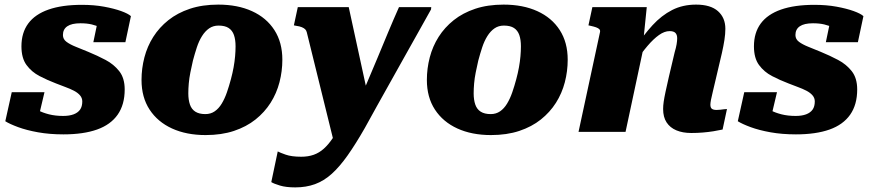

<svg xmlns="http://www.w3.org/2000/svg" viewBox="-20 -572 3787 833"><path d="M255 11Q195 11 145 2Q95 -7 58.5 -20.5Q22 -34 3 -46L31 -172H173L143 -45Q123 -51 114.5 -64Q106 -77 106.5 -91Q107 -105 114 -114Q126 -104 145.5 -93.5Q165 -83 192.5 -76Q220 -69 254 -69Q281 -69 299.5 -76Q318 -83 327.5 -96.5Q337 -110 337 -132Q337 -147 327 -158.5Q317 -170 300.5 -178.5Q284 -187 263.5 -194.5Q243 -202 223 -210Q186 -224 151.5 -242Q117 -260 95 -290Q73 -320 73 -371Q73 -430 102.5 -470Q132 -510 190.5 -530.5Q249 -551 335 -551Q388 -551 431.5 -543Q475 -535 505.5 -524Q536 -513 548 -502L524 -389H385L406 -490Q421 -491 430.5 -480.5Q440 -470 443 -457Q446 -444 438 -436Q428 -445 413.5 -453Q399 -461 378 -466Q357 -471 329 -471Q291 -471 272 -458Q253 -445 253 -420Q253 -402 268.5 -390.5Q284 -379 309 -369Q334 -359 363 -347Q402 -331 438 -312Q474 -293 497.5 -263Q521 -233 521 -184Q521 -118 490.5 -74.5Q460 -31 401 -10Q342 11 255 11Z M982 -229Q989 -255 993.5 -280Q998 -305 1000 -328Q1002 -351 1002 -371Q1002 -400 995 -420Q988 -440 972 -450.5Q956 -461 928 -461Q905 -461 887.5 -449Q870 -437 856.5 -415.5Q843 -394 834 -366.5Q825 -339 817 -309Q811 -283 806 -258Q801 -233 799 -210Q797 -187 797 -167Q797 -139 804 -118.5Q811 -98 827.5 -87.5Q844 -77 871 -77Q894 -77 911.5 -89Q929 -101 942 -122.5Q955 -144 964.5 -171.5Q974 -199 982 -229ZM594 -225Q594 -275 606.5 -323Q619 -371 645 -412Q671 -453 710.5 -484.5Q750 -516 804 -534Q858 -552 927 -552Q1011 -552 1073.5 -523.5Q1136 -495 1170.5 -441.5Q1205 -388 1205 -313Q1205 -263 1192.5 -215Q1180 -167 1154 -126Q1128 -85 1088.5 -53.5Q1049 -22 995 -4Q941 14 872 14Q789 14 726.5 -14.5Q664 -43 629 -96.5Q594 -150 594 -225Z M1436 75 1507 -7 1583 -127 1493 -541H1272L1255 -462L1265 -460Q1280 -458 1289.5 -454Q1299 -450 1304 -445Q1309 -440 1311 -432ZM1526 -104 1459 -37Q1442 0 1423.5 27.5Q1405 55 1385 73Q1365 91 1341 99.5Q1317 108 1287 108Q1245 108 1219.5 99Q1194 90 1185 85L1157 218Q1168 225 1194.5 233Q1221 241 1261 241Q1308 241 1346.5 227Q1385 213 1419 182.5Q1453 152 1488 102.5Q1523 53 1563 -17Q1588 -63 1615.5 -112Q1643 -161 1672 -213Q1701 -265 1731 -318.5Q1761 -372 1791 -425.5Q1821 -479 1850 -531L1851 -541H1711Q1687 -487 1664 -432Q1641 -377 1618.5 -322.5Q1596 -268 1572.5 -213.5Q1549 -159 1526 -104Z M2220 -229Q2227 -255 2231.5 -280Q2236 -305 2238 -328Q2240 -351 2240 -371Q2240 -400 2233 -420Q2226 -440 2210 -450.5Q2194 -461 2166 -461Q2143 -461 2125.5 -449Q2108 -437 2094.5 -415.5Q2081 -394 2072 -366.5Q2063 -339 2055 -309Q2049 -283 2044 -258Q2039 -233 2037 -210Q2035 -187 2035 -167Q2035 -139 2042 -118.5Q2049 -98 2065.5 -87.5Q2082 -77 2109 -77Q2132 -77 2149.5 -89Q2167 -101 2180 -122.5Q2193 -144 2202.5 -171.5Q2212 -199 2220 -229ZM1832 -225Q1832 -275 1844.5 -323Q1857 -371 1883 -412Q1909 -453 1948.5 -484.5Q1988 -516 2042 -534Q2096 -552 2165 -552Q2249 -552 2311.5 -523.5Q2374 -495 2408.5 -441.5Q2443 -388 2443 -313Q2443 -263 2430.5 -215Q2418 -167 2392 -126Q2366 -85 2326.5 -53.5Q2287 -22 2233 -4Q2179 14 2110 14Q2027 14 1964.5 -14.5Q1902 -43 1867 -96.5Q1832 -150 1832 -225Z M2490 0H2694L2779 -398L2771 -394L2786 -541H2550L2533 -462L2542 -460Q2556 -457 2566 -453.5Q2576 -450 2580.5 -445Q2585 -440 2583 -432ZM3085 -227 3112 -342Q3119 -373 3123 -399Q3127 -425 3127 -447Q3127 -495 3095 -523.5Q3063 -552 3000 -552Q2942 -552 2896 -528.5Q2850 -505 2811 -462.5Q2772 -420 2734 -363L2736 -301Q2763 -342 2789 -372.5Q2815 -403 2839 -420Q2863 -437 2885 -437Q2903 -437 2910.5 -429Q2918 -421 2918 -406Q2918 -395 2915.5 -380Q2913 -365 2907 -345L2882 -239Q2873 -200 2867.5 -174Q2862 -148 2859.5 -131Q2857 -114 2857 -99Q2857 -64 2872 -41Q2887 -18 2914.5 -6.5Q2942 5 2979 5Q3005 5 3029 3Q3053 1 3075 -2.5Q3097 -6 3115 -10L3134 -99Q3129 -99 3121.5 -98Q3114 -97 3105.5 -96Q3097 -95 3089 -95Q3075 -95 3068.5 -100Q3062 -105 3062 -118Q3062 -125 3064.5 -138.5Q3067 -152 3072.5 -174Q3078 -196 3085 -227Z M3433 11Q3373 11 3323 2Q3273 -7 3236.5 -20.5Q3200 -34 3181 -46L3209 -172H3351L3321 -45Q3301 -51 3292.5 -64Q3284 -77 3284.5 -91Q3285 -105 3292 -114Q3304 -104 3323.5 -93.5Q3343 -83 3370.5 -76Q3398 -69 3432 -69Q3459 -69 3477.5 -76Q3496 -83 3505.5 -96.5Q3515 -110 3515 -132Q3515 -147 3505 -158.5Q3495 -170 3478.5 -178.5Q3462 -187 3441.5 -194.5Q3421 -202 3401 -210Q3364 -224 3329.5 -242Q3295 -260 3273 -290Q3251 -320 3251 -371Q3251 -430 3280.5 -470Q3310 -510 3368.5 -530.5Q3427 -551 3513 -551Q3566 -551 3609.5 -543Q3653 -535 3683.5 -524Q3714 -513 3726 -502L3702 -389H3563L3584 -490Q3599 -491 3608.5 -480.5Q3618 -470 3621 -457Q3624 -444 3616 -436Q3606 -445 3591.5 -453Q3577 -461 3556 -466Q3535 -471 3507 -471Q3469 -471 3450 -458Q3431 -445 3431 -420Q3431 -402 3446.5 -390.5Q3462 -379 3487 -369Q3512 -359 3541 -347Q3580 -331 3616 -312Q3652 -293 3675.5 -263Q3699 -233 3699 -184Q3699 -118 3668.5 -74.5Q3638 -31 3579 -10Q3520 11 3433 11Z"/></svg>

Font: Roboto Serif ExtraBold
Style: Italic
Weight: 800
Italic angle: -10°
Version: Version 1.007